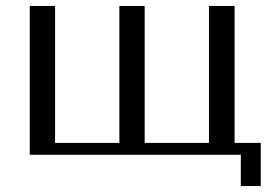

<svg xmlns="http://www.w3.org/2000/svg" viewBox="-20 -520 906 645"><path d="M80 0V-500H165V-40H381V-500H466V-40H682V-500H768V-40H856V105H789V0Z"/></svg>

Font: Tenor Sans
Style: Regular
Weight: 400
Designer: Denis Masharov
Foundry: Denis Masharov
Version: Version 1.1